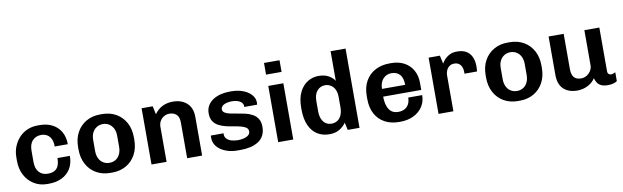

<svg xmlns="http://www.w3.org/2000/svg" viewBox="-45 -1214 5575 1718"><g transform="rotate(-10 2742.5 -355.0)"><path d="M276 10Q211 10 158.5 -22Q106 -54 76 -110.5Q46 -167 46 -240V-271Q46 -326 64.5 -371.5Q83 -417 115 -451Q147 -485 190 -503Q233 -521 282 -521H301Q368 -521 417.5 -494.5Q467 -468 493.5 -420.5Q520 -373 520 -309H401Q401 -350 388.5 -377Q376 -404 353 -418Q330 -432 298 -432Q252 -432 221 -400.5Q190 -369 190 -308V-205Q190 -145 219.5 -112.5Q249 -80 299 -80Q334 -80 358 -92Q382 -104 394.5 -131Q407 -158 407 -203H520Q520 -135 491 -87.5Q462 -40 411 -15Q360 10 295 10Z M850 10Q780 10 724.5 -21.5Q669 -53 637.5 -111Q606 -169 606 -247V-265Q606 -344 637.5 -401Q669 -458 724 -489.5Q779 -521 849 -521H869Q940 -521 995 -489.5Q1050 -458 1081.5 -401Q1113 -344 1113 -265V-247Q1113 -168 1081.5 -110.5Q1050 -53 995 -21.5Q940 10 870 10ZM859 -80Q890 -80 914.5 -94.5Q939 -109 953.5 -138Q968 -167 968 -207V-305Q968 -346 953.5 -374Q939 -402 914.5 -417Q890 -432 859 -432Q829 -432 804 -417Q779 -402 764.5 -374Q750 -346 750 -305V-207Q750 -167 764.5 -138Q779 -109 804 -94.5Q829 -80 859 -80Z M1226 0V-511H1327L1343 -436Q1373 -479 1415.5 -500Q1458 -521 1512 -521Q1564 -521 1603.5 -501Q1643 -481 1664.5 -444Q1686 -407 1686 -354V0H1550V-325Q1550 -374 1526 -397Q1502 -420 1461 -420Q1435 -420 1412 -406.5Q1389 -393 1376 -370Q1363 -347 1363 -318V0Z M2006 10Q1958 10 1919 -2Q1880 -14 1851.5 -34.5Q1823 -55 1808 -82.5Q1793 -110 1793 -142Q1793 -148 1793 -152Q1793 -156 1794 -163H1910Q1909 -160 1909 -157.5Q1909 -155 1909 -153Q1909 -128 1926 -111.5Q1943 -95 1970 -87.5Q1997 -80 2028 -80Q2053 -80 2078.5 -86Q2104 -92 2121 -105.5Q2138 -119 2138 -140Q2138 -163 2120.5 -175.5Q2103 -188 2073.5 -195.5Q2044 -203 2009 -208.5Q1974 -214 1938.5 -222.5Q1903 -231 1873.5 -247Q1844 -263 1826.5 -290.5Q1809 -318 1809 -363Q1809 -401 1826.5 -431Q1844 -461 1874.5 -481Q1905 -501 1944.5 -511Q1984 -521 2027 -521H2047Q2087 -521 2123.5 -511Q2160 -501 2189 -482.5Q2218 -464 2234.5 -438.5Q2251 -413 2251 -383Q2251 -378 2250.5 -371.5Q2250 -365 2249 -363H2133V-371Q2133 -382 2127.5 -392.5Q2122 -403 2109.5 -412Q2097 -421 2077.5 -426.5Q2058 -432 2031 -432Q2007 -432 1988 -427.5Q1969 -423 1956 -415.5Q1943 -408 1937 -398Q1931 -388 1931 -378Q1931 -357 1949 -345.5Q1967 -334 1996.5 -327.5Q2026 -321 2061.5 -315.5Q2097 -310 2132 -302Q2167 -294 2197 -277.5Q2227 -261 2244.5 -233Q2262 -205 2262 -160Q2262 -113 2244 -80Q2226 -47 2194 -27.5Q2162 -8 2122 1Q2082 10 2038 10Z M2377 0V-511H2514V0ZM2375 -614V-720H2516V-614Z M2842 10Q2782 10 2735 -18Q2688 -46 2660.5 -105Q2633 -164 2633 -255V-266Q2633 -351 2660.5 -407.5Q2688 -464 2734 -492.5Q2780 -521 2834 -521Q2888 -521 2924.5 -501Q2961 -481 2980 -451V-720H3116V0H3009L2994 -68Q2970 -34 2933 -12Q2896 10 2842 10ZM2877 -80Q2906 -80 2929 -94Q2952 -108 2966 -137.5Q2980 -167 2980 -213V-302Q2980 -344 2966.5 -372Q2953 -400 2929.5 -414.5Q2906 -429 2877 -429Q2835 -429 2806 -396.5Q2777 -364 2777 -302V-213Q2777 -167 2790.5 -137.5Q2804 -108 2826.5 -94Q2849 -80 2877 -80Z M3474 10Q3402 10 3346.5 -19.5Q3291 -49 3260 -105.5Q3229 -162 3229 -243V-268Q3229 -349 3261.5 -405.5Q3294 -462 3350.5 -491.5Q3407 -521 3479 -521H3495Q3563 -521 3613.5 -493.5Q3664 -466 3691.5 -416.5Q3719 -367 3719 -301V-238H3373Q3373 -190 3385 -154Q3397 -118 3421 -99Q3445 -80 3484 -80Q3516 -80 3540 -92.5Q3564 -105 3578 -130Q3592 -155 3592 -191H3719Q3719 -132 3689 -86.5Q3659 -41 3606.5 -15.5Q3554 10 3485 10ZM3374 -308H3585Q3585 -371 3557.5 -401.5Q3530 -432 3482 -432Q3437 -432 3406.5 -400.5Q3376 -369 3374 -308Z M3834 0V-511H3936L3953 -436Q3955 -440 3963.5 -453Q3972 -466 3989 -482Q4006 -498 4031.5 -509.5Q4057 -521 4093 -521Q4145 -521 4177.5 -501Q4210 -481 4226 -445Q4242 -409 4242 -361Q4242 -350 4241 -337Q4240 -324 4239 -314H4125V-335Q4125 -354 4117.5 -373.5Q4110 -393 4093.5 -406Q4077 -419 4048 -419Q4027 -419 4012 -410Q3997 -401 3987.5 -387.5Q3978 -374 3973.5 -357.5Q3969 -341 3969 -327V0Z M4553 10Q4483 10 4427.5 -21.5Q4372 -53 4340.5 -111Q4309 -169 4309 -247V-265Q4309 -344 4340.5 -401Q4372 -458 4427 -489.5Q4482 -521 4552 -521H4572Q4643 -521 4698 -489.5Q4753 -458 4784.5 -401Q4816 -344 4816 -265V-247Q4816 -168 4784.5 -110.5Q4753 -53 4698 -21.5Q4643 10 4573 10ZM4562 -80Q4593 -80 4617.5 -94.5Q4642 -109 4656.5 -138Q4671 -167 4671 -207V-305Q4671 -346 4656.5 -374Q4642 -402 4617.5 -417Q4593 -432 4562 -432Q4532 -432 4507 -417Q4482 -402 4467.5 -374Q4453 -346 4453 -305V-207Q4453 -167 4467.5 -138Q4482 -109 4507 -94.5Q4532 -80 4562 -80Z M5094 10Q5015 10 4969.5 -33.5Q4924 -77 4924 -161V-511H5061V-191Q5061 -139 5082.5 -115Q5104 -91 5146 -91Q5174 -91 5197 -105Q5220 -119 5234.5 -142Q5249 -165 5249 -193V-511H5385V-115Q5385 -96 5394.5 -88Q5404 -80 5415 -80Q5425 -80 5435.5 -83.5Q5446 -87 5456 -92V-12Q5443 -2 5421.5 4Q5400 10 5370 10Q5335 10 5311.5 -1Q5288 -12 5276 -31.5Q5264 -51 5258 -73Q5233 -34 5189 -12Q5145 10 5094 10Z"/></g></svg>

Font: Chivo SemiBold
Style: Regular
Weight: 600
Designer: Hector Gatti
Foundry: Omnibus-Type
Version: Version 2.002